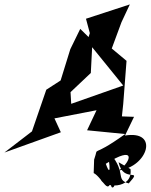

<svg xmlns="http://www.w3.org/2000/svg" viewBox="-56 -680 683 871"><path d="M369 105C410 126 440 224 450 116C428 238 521 115 401 133C409 172 548 183 536 87L482 56C503 156 596 76 528 152C461 134 528 100 425 -4C438 22 454 147 424 63C562 -24 541 51 484 93C615 76 667 -91 511 -65L552 -150L497 -152L503 -208L518 -404L451 -460L495 -579L533 -660L334 -595L360 -498L308 -549L263 -457L219 -315L154 -273L89 -84L-36 12L220 -80L191 -143L382 -180L339 -89L512 -72C346 47 396 -28 371 44ZM264 -262 356 -349 368 -583 340 -493 503 -292 267 -209Z"/></svg>

Font: Asimov Silicon
Style: Regular
Weight: 400
Designer: Google
Version: Version 2.000980; 2014